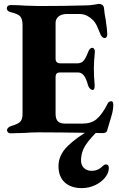

<svg xmlns="http://www.w3.org/2000/svg" viewBox="-20 -681 611 988"><path d="M16 -11Q16 -17 21.5 -23Q27 -29 36 -32Q71 -42 83.5 -54Q96 -66 96 -95V-551Q96 -583 84 -596.5Q72 -610 36 -618Q15 -623 15 -639Q15 -646 20.5 -650.5Q26 -655 35 -655Q71 -655 110 -652Q160 -650 179 -650Q313 -650 412 -653Q443 -653 464.5 -657Q486 -661 489 -661Q498 -661 506 -656Q514 -651 515 -640Q518 -607 524 -579Q532 -523 532 -505Q532 -496 528.5 -490.5Q525 -485 519 -485Q513 -485 507.5 -489.5Q502 -494 498 -502Q483 -539 476 -553Q469 -567 459 -577Q445 -591 428 -600Q411 -609 386 -609H323Q298 -609 282 -596.5Q266 -584 266 -563V-379Q266 -355 292 -355H377Q400 -355 411.5 -370Q423 -385 435 -417Q443 -435 456 -435Q461 -435 465 -428.5Q469 -422 468 -412Q463 -364 463 -329Q463 -286 467 -246V-238Q467 -218 457 -218Q450 -218 443 -225Q436 -232 433 -242Q424 -276 412 -292Q400 -308 382 -308H288Q266 -308 266 -285V-96Q266 -69 277.5 -57Q289 -45 315 -45H404Q450 -45 477 -68Q506 -92 534 -148Q540 -160 553 -160Q563 -160 563 -140Q563 -122 558 -101Q553 -80 542 -46L531 -8Q527 4 507 4L468 3Q273 0 179 0Q145 0 106 3Q54 5 35 5Q26 5 21 0Q16 -5 16 -11ZM281 174Q281 117 328 71Q375 25 451 -18H495Q447 26 422 63.5Q397 101 397 145Q397 169 412 183.5Q427 198 451 198Q470 198 484.5 191Q499 184 513 170Q518 165 526 165Q540 165 540 184Q540 209 520.5 233Q501 257 469 272Q437 287 401 287Q345 287 313 257.5Q281 228 281 174Z"/></svg>

Font: EB Garamond ExtraBold
Style: Regular
Weight: 800
Designer: Georg Duffner and Octavio Pardo
Foundry: Georg Duffner
Version: Version 1.000